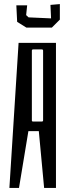

<svg xmlns="http://www.w3.org/2000/svg" viewBox="-20 -920 344 940"><path d="M113 -894 108 -846 120 -835 230 -830 227 -896 273 -900V-824L234 -785H109L64 -813L60 -894ZM254 0H196L170 -278H119L73 0H26L71 -710H254ZM185 -678H142Q136 -678 136 -672V-330Q136 -325 142 -325H185Q191 -325 191 -331V-672Q191 -678 185 -678Z"/></svg>

Font: Bahiana
Style: Regular
Weight: 400
Designer: Pablo Cosgaya & Dani Raskovsky
Foundry: Pablo Cosgaya & Dani Raskovsky
Version: Version 1.005